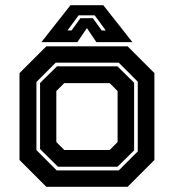

<svg xmlns="http://www.w3.org/2000/svg" viewBox="-20 -718 668 738"><path d="M158 0 55 -103V-437L158 -540H470.5L573.5 -437V-103L470.5 0ZM198 -63H436.5L509.5 -136V-404L436.5 -477H194L120 -403V-141ZM203 -77 134 -145V-399L199 -463H431.5L495.5 -400V-140L431.5 -77ZM227 -141.5H401.5L432 -172V-368L401.5 -398.5H227L196.5 -368V-172ZM251 -698H377L489 -556H350.5L314 -610L277.5 -556H139ZM282 -659 239.5 -601H255L289 -648H337L371 -601H386.5L344 -659Z"/></svg>

Font: Tourney Thin
Style: Regular
Weight: 100
Designer: Tyler Finck
Foundry: Etcetera Type Co
Version: Version 1.015